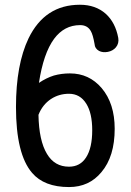

<svg xmlns="http://www.w3.org/2000/svg" viewBox="-20 -754 540 792"><path d="M360.4 -216.8Q360.4 -143.6 335 -104.5Q310.5 -66.4 264.6 -66.4Q205.1 -66.4 173.8 -119.1Q140.6 -173.8 138.7 -280.3Q155.3 -322.3 190.4 -345.7Q223.6 -367.2 264.6 -367.2Q310.5 -367.2 335.9 -326.2Q360.4 -287.1 360.4 -216.8ZM309.6 -734.4Q165 -734.4 97.7 -595.7Q45.9 -487.3 45.9 -312.5Q45.9 -118.2 112.3 -41Q162.1 17.6 264.6 17.6Q347.7 17.6 398.4 -43.9Q453.1 -108.4 453.1 -222.7Q453.1 -327.1 399.4 -390.6Q347.7 -451.2 268.6 -451.2Q233.4 -451.2 202.1 -442.4Q170.9 -432.6 140.6 -412.1Q159.2 -534.2 203.1 -593.8Q245.1 -650.4 310.5 -650.4Q340.8 -650.4 354.5 -626Q363.3 -611.3 370.1 -572.3Q371.1 -553.7 388.7 -543.9Q404.3 -536.1 424.8 -540Q445.3 -543.9 458 -558.6Q471.7 -575.2 467.8 -597.7Q456.1 -661.1 416 -697.3Q374 -734.4 309.6 -734.4Z"/></svg>

Font: GungsuhChe
Style: Regular
Weight: 400
Monospace: yes
Version: Version 2.21